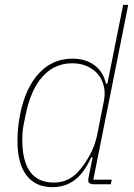

<svg xmlns="http://www.w3.org/2000/svg" viewBox="-20 -760 553 792"><path d="M367 0Q357 0 350.5 -3.5Q344 -7 344 -15Q344 -21 346 -31L362 -111H356Q328 -48 289 -18Q250 12 196 12Q127 12 89.5 -36.5Q52 -85 52 -179Q52 -233 63 -288Q85 -398 141 -458Q197 -518 278 -518Q333 -518 369.5 -491Q406 -464 417 -415H423L488 -740H509L365 -19H441L437 0ZM202 -7Q259 -7 298 -47Q326 -76 349.5 -118.5Q373 -161 382 -209L409 -346Q415 -378 408 -406Q401 -434 383.5 -454.5Q366 -475 339 -487Q312 -499 278 -499Q205 -499 155.5 -444Q106 -389 85 -283L78 -248Q75 -234 73.5 -218.5Q72 -203 72 -183Q72 -7 202 -7Z"/></svg>

Font: IBM Plex Sans Condensed Thin
Style: Italic
Weight: 100
Width: 3
Italic angle: -11°
Designer: Mike Abbink, Paul van der Laan, Pieter van Rosmalen
Foundry: Bold Monday
Version: Version 1.3